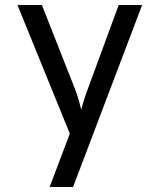

<svg xmlns="http://www.w3.org/2000/svg" viewBox="-20 -570 640 770"><path d="M273 180 550 -550H456L331 -210C322 -187 311 -151 306 -130C301 -151 291 -187 282 -210L148 -550H50L260 -34L179 180Z"/></svg>

Font: Tekne LDO
Style: Regular
Weight: 400
Monospace: yes
Designer: Alessio Laiso, Mario Rullo, Paolo Rosset
Foundry: Alessio Laiso
Version: Version 1.000;hotconv 1.0.109;makeotfexe 2.5.65596